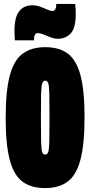

<svg xmlns="http://www.w3.org/2000/svg" viewBox="-20 -951 461 981"><path d="M210 10Q140 10 95.5 -22.5Q51 -55 30 -133.5Q9 -212 9 -348Q9 -486 30 -565Q51 -644 96 -677Q141 -710 211 -710Q282 -710 326 -677.5Q370 -645 391 -567Q412 -489 412 -352Q412 -214 391 -135Q370 -56 325.5 -23Q281 10 210 10ZM211 -161Q222 -161 226.5 -175Q231 -189 232 -230Q233 -271 233 -351Q233 -432 232 -472Q231 -512 226.5 -525.5Q222 -539 211 -539Q201 -539 196 -525Q191 -511 190 -470.5Q189 -430 189 -349Q189 -269 190 -228.5Q191 -188 195.5 -174.5Q200 -161 211 -161ZM56 -745Q55 -759 54.5 -771.5Q54 -784 54 -795Q54 -863 78 -893.5Q102 -924 145 -924Q165 -924 184.5 -917Q204 -910 220.5 -902.5Q237 -895 248 -895Q256 -895 261.5 -902.5Q267 -910 267 -920V-931H364Q367 -904 367 -881Q367 -808 341.5 -780.5Q316 -753 275 -753Q257 -753 238 -760.5Q219 -768 202 -775Q185 -782 172 -782Q164 -782 159 -774Q154 -766 154 -756V-745Z"/></svg>

Font: Georama ExtraCondensed Black
Style: Regular
Weight: 900
Width: 2
Designer: Jean-Baptiste Levee
Foundry: Production Type
Version: Version 1.000